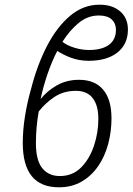

<svg xmlns="http://www.w3.org/2000/svg" viewBox="-20 -788 565 818"><path d="M231 10Q77 10 77 -179Q77 -234 86.5 -293Q96 -352 112 -408Q138 -510 180 -591.5Q222 -673 278.5 -720.5Q335 -768 404 -768Q459 -768 492 -739.5Q525 -711 525 -662Q525 -600 480.5 -564.5Q436 -529 358 -529Q317 -529 282.5 -542Q248 -555 224 -571Q203 -531 184 -477Q165 -423 153 -366Q181 -401 222.5 -424.5Q264 -448 317 -448Q384 -448 419.5 -406Q455 -364 455 -284Q455 -228 441 -175Q427 -122 398.5 -80.5Q370 -39 328 -14.5Q286 10 231 10ZM359 -575Q414 -575 444 -597Q474 -619 474 -661Q474 -688 456 -705Q438 -722 401 -722Q354 -722 315.5 -690.5Q277 -659 246 -610Q264 -595 296 -585Q328 -575 359 -575ZM235 -38Q289 -38 325 -74Q361 -110 380 -166Q399 -222 399 -282Q399 -339 375 -370Q351 -401 303 -401Q251 -401 212 -375Q173 -349 145 -313Q133 -246 133 -179Q133 -105 160 -71.5Q187 -38 235 -38Z"/></svg>

Font: Noto Sans SemiCondensed Light
Style: Italic
Weight: 300
Width: 4
Italic angle: -12°
Designer: Monotype Design Team
Foundry: Monotype Imaging Inc.
Version: Version 2.013; ttfautohint (v1.8.4.7-5d5b)